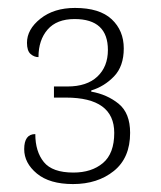

<svg xmlns="http://www.w3.org/2000/svg" viewBox="-20 -843 405 484"><path d="M164 -379Q105 -379 73 -405.5Q41 -432 41 -467Q41 -505 69 -505Q69 -461 90.5 -434.5Q112 -408 165 -408Q211 -408 239.5 -432Q268 -456 268 -508Q268 -597 146 -597H116V-625H150Q199 -625 225.5 -650Q252 -675 252 -717Q252 -795 168 -795Q123 -795 100 -768.5Q77 -742 77 -699Q66 -699 57 -707Q48 -715 48 -735Q48 -769 82 -796Q116 -823 169 -823Q231 -823 261.5 -794.5Q292 -766 292 -721Q292 -676 267.5 -650.5Q243 -625 210 -615V-612Q250 -605 279 -581.5Q308 -558 308 -508Q308 -445 267 -412Q226 -379 164 -379Z"/></svg>

Font: Noto Serif Tamil SemiCondensed ExtraLight
Style: Regular
Weight: 200
Width: 4
Designer: Indian Type Foundry, Tom Grace, and the Monotype Design Team
Foundry: Monotype Imaging Inc.
Version: Version 2.004; ttfautohint (v1.8.4.7-5d5b)